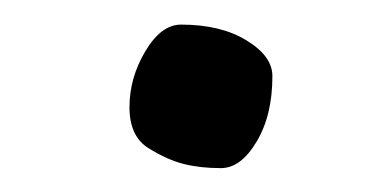

<svg xmlns="http://www.w3.org/2000/svg" viewBox="-20 -415 325 160"><path d="M130.9 -394.5Q164.1 -394.5 185.5 -381.3Q207 -368.2 207 -351.6Q207 -318.8 193.8 -296.9Q180.7 -274.9 164.1 -274.9Q147 -274.9 133.3 -278.3Q119.6 -281.7 103.8 -291.5Q87.9 -301.3 87.9 -325.7Q87.9 -350.1 101.1 -372.3Q114.3 -394.5 130.9 -394.5Z"/></svg>

Font: NoticiaText-Regular
Style: Regular
Weight: 400
Designer: JM Sole
Foundry: JM Sole
Version: Version 1.003